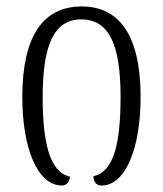

<svg xmlns="http://www.w3.org/2000/svg" viewBox="-20 -567 504 594"><path d="M172 7C186 7 196 -5 196 -21C134 -34 112 -125 112 -267C112 -427 147 -507 231 -507C318 -507 353 -428 353 -267C353 -127 333 -35 269 -22C269 -5 278 7 294 7C368 7 415 -107 415 -267C415 -456 350 -547 233 -547C113 -547 49 -455 49 -267C49 -108 96 7 172 7Z"/></svg>

Font: Noto Serif Georgian Condensed Light
Style: Regular
Weight: 300
Width: 3
Designer: Monotype Design Team, Akaki Razmadze
Foundry: Google LLC
Version: Version 2.003